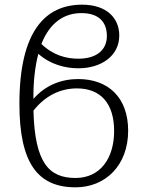

<svg xmlns="http://www.w3.org/2000/svg" viewBox="-20 -791 623 821"><path d="M303 10C431 10 528 -84 528 -232C528 -375 442 -453 314 -453C243 -453 174 -427 123 -368C122 -442 130 -508 144 -561C195 -515 260 -499 315 -499C413 -499 490 -552 490 -639C490 -713 437 -771 331 -771C174 -771 63 -658 63 -347C63 -94 141 10 303 10ZM328 -735C399 -735 437 -700 437 -637C437 -579 395 -540 315 -540C266 -540 209 -553 157 -603C194 -697 257 -735 328 -735ZM309 -413C411 -413 468 -348 468 -231C468 -113 408 -30 303 -30C190 -30 129 -93 123 -318C176 -385 242 -413 309 -413Z"/></svg>

Font: Noto Serif Light
Style: Regular
Weight: 300
Designer: Monotype Design Team
Foundry: Monotype Imaging Inc.
Version: Version 2.013